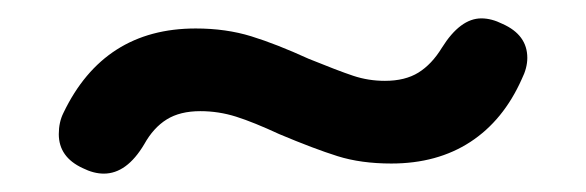

<svg xmlns="http://www.w3.org/2000/svg" viewBox="-20 -421 638 209"><path d="M44 -275Q44 -288 49 -298Q93 -390 193 -390Q226 -390 253.5 -381.5Q281 -373 316 -357Q348 -344 364.5 -338.5Q381 -333 399 -333Q421 -333 435.5 -342Q450 -351 461 -369Q481 -401 504 -401Q515 -401 527 -395Q554 -383 554 -358Q554 -347 548 -335Q528 -290 492 -266.5Q456 -243 406 -243Q373 -243 347.5 -251Q322 -259 284 -275Q256 -288 237 -294Q218 -300 198 -300Q176 -300 161.5 -291Q147 -282 137 -264Q118 -232 93 -232Q82 -232 70 -238Q44 -250 44 -275Z"/></svg>

Font: Kodchasan SemiBold
Style: Regular
Weight: 600
Version: Version 1.000; ttfautohint (v1.6)